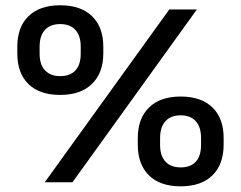

<svg xmlns="http://www.w3.org/2000/svg" viewBox="-20 -674 892 710"><path d="M145.5 0 606 -639H708L248 0ZM648 15Q572 15 530.8 -25.5Q489.5 -66 489.5 -139.5V-163.5Q489.5 -235.5 530.8 -276.2Q572 -317 648 -317Q724 -317 765.5 -276.8Q807 -236.5 807 -163.5V-139.5Q807 -66 765.5 -25.5Q724 15 648 15ZM648 -55Q685 -55 704.2 -76.2Q723.5 -97.5 723.5 -138.5V-163.5Q723.5 -204 704 -225.8Q684.5 -247.5 648 -247.5Q611.5 -247.5 591.8 -225.8Q572 -204 572 -163.5V-138.5Q572 -97.5 592 -76.2Q612 -55 648 -55ZM202.5 -323Q126.5 -323 85.2 -363.2Q44 -403.5 44 -476.5V-501Q44 -573.5 85.2 -614Q126.5 -654.5 202.5 -654.5Q279 -654.5 320.5 -614Q362 -573.5 362 -501V-476.5Q362 -404.5 320.2 -363.8Q278.5 -323 202.5 -323ZM202.5 -392.5Q239.5 -392.5 259 -413.8Q278.5 -435 278.5 -475.5V-501.5Q278.5 -542 258.8 -563.5Q239 -585 202.5 -585Q166 -585 146.2 -563.5Q126.5 -542 126.5 -501.5V-475.5Q126.5 -435 146.5 -413.8Q166.5 -392.5 202.5 -392.5Z"/></svg>

Font: Anek Gujarati SemiExpanded Medium
Style: Regular
Weight: 500
Width: 6
Designer: Mrunmayee Ghaisas (Gujarati), Yesha Goshar (Latin)
Foundry: Ek Type
Version: Version 1.003